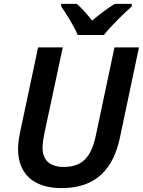

<svg xmlns="http://www.w3.org/2000/svg" viewBox="-20 -958 735 988"><path d="M380 -778H515C548 -822 620 -891 658 -925V-938H570C532 -914 494 -886 454 -852C430 -883 400 -917 375 -938H295V-925C321 -886 360 -826 380 -778ZM297 10C480 10 564 -95 597 -249L695 -714H569L473 -260C450 -153 407 -99 308 -99C235 -99 199 -135 199 -198C199 -217 203 -244 208 -270L303 -714H176L82 -271C76 -242 73 -212 73 -190C73 -67 149 10 297 10Z"/></svg>

Font: Noto Sans SemiBold
Style: Italic
Weight: 600
Italic angle: -12°
Designer: Monotype Design Team
Foundry: Monotype Imaging Inc.
Version: Version 2.013